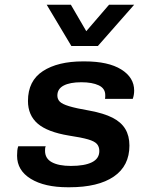

<svg xmlns="http://www.w3.org/2000/svg" viewBox="-20 -780 640 810"><path d="M266 10Q168 10 110 -25.5Q52 -61 52 -123Q52 -135 53 -145Q54 -155 57 -163H173Q171 -159 170.5 -155Q170 -151 170 -144Q170 -111 199 -95.5Q228 -80 279 -80Q337 -80 368 -95.5Q399 -111 399 -143Q399 -161 389 -172.5Q379 -184 351.5 -192Q324 -200 271 -208Q180 -223 139 -258.5Q98 -294 98 -354Q98 -439 161 -480Q224 -521 330 -521H337Q437 -521 491.5 -487Q546 -453 546 -398Q546 -389 544.5 -380Q543 -371 540 -363H423Q424 -368 424 -371Q424 -374 424 -379Q424 -407 396.5 -420Q369 -433 323 -433Q275 -433 248.5 -419Q222 -405 222 -377Q222 -362 232 -351.5Q242 -341 271.5 -332Q301 -323 359 -313Q418 -302 454.5 -283.5Q491 -265 508.5 -236Q526 -207 526 -166Q526 -80 460 -35Q394 10 273 10ZM546 -760 393 -586H281L177 -760H279L371 -602H304L440 -760Z"/></svg>

Font: Chivo Mono SemiBold
Style: Italic
Weight: 600
Italic angle: -8.05°
Monospace: yes
Version: Version 1.008